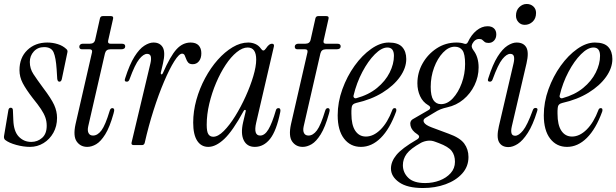

<svg xmlns="http://www.w3.org/2000/svg" viewBox="-35 -730 3101 966"><path d="M116 9Q83 9 46.5 -1Q10 -11 -9 -26Q-16 -32 -15 -44L7 -175Q9 -188 19 -188Q30 -188 30 -174L32 -126Q34 -69 59.5 -42.5Q85 -16 122 -16Q154 -16 177 -36.5Q200 -57 200 -97Q200 -120 193 -139.5Q186 -159 171 -181.5Q156 -204 130 -236Q96 -280 79.5 -311.5Q63 -343 63 -377Q63 -440 102.5 -478Q142 -516 203 -516Q230 -516 255.5 -508Q281 -500 298 -484Q307 -477 304 -466L276 -332Q273 -319 264 -319Q255 -319 253 -333L250 -381Q246 -441 234.5 -467Q223 -493 187 -493Q155 -493 135 -471Q115 -449 115 -418Q115 -385 133 -357.5Q151 -330 182 -288Q223 -234 237.5 -202Q252 -170 252 -137Q252 -95 233.5 -62Q215 -29 184 -10Q153 9 116 9Z M404 9Q370 9 351 -18Q332 -45 345 -105L428 -467Q431 -482 416 -482H378Q364 -482 364 -495Q364 -502 369 -506Q374 -510 381 -510H417Q440 -510 444 -531L468 -638Q471 -649 482 -649H523Q537 -649 534 -636L509 -525Q506 -510 521 -510H578Q595 -510 595 -497Q595 -482 574 -482H520Q498 -482 493 -461L409 -95Q404 -73 410.5 -60.5Q417 -48 433 -48Q456 -48 475.5 -74Q495 -100 517 -173Q521 -186 530 -186Q537 -186 539 -180Q541 -174 536 -158Q517 -90 494.5 -54Q472 -18 449 -4.5Q426 9 404 9Z M638 0Q624 0 627 -13L722 -412Q727 -434 723.5 -446.5Q720 -459 705 -459Q687 -459 665.5 -432.5Q644 -406 617 -332Q613 -319 603 -319Q588 -319 595 -337Q617 -406 641.5 -445Q666 -484 691 -500Q716 -516 737 -516Q770 -516 784 -491.5Q798 -467 785 -411L774 -364Q773 -357 777 -356Q781 -355 784 -361Q822 -448 853 -482Q884 -516 924 -516Q951 -516 964.5 -501.5Q978 -487 978 -462Q978 -437 966 -422Q954 -407 935 -407Q919 -407 912 -415Q905 -423 901.5 -433.5Q898 -444 894 -452Q890 -460 881 -460Q866 -460 842 -422Q818 -384 790.5 -319.5Q763 -255 737.5 -175Q712 -95 693 -11Q690 0 679 0Z M1013 9Q977 9 957 -22Q937 -53 937 -113Q937 -170 953 -227.5Q969 -285 997 -337Q1025 -389 1060.5 -429Q1096 -469 1135.5 -492.5Q1175 -516 1214 -516Q1233 -516 1250 -508.5Q1267 -501 1278 -485Q1284 -476 1290 -476Q1296 -476 1302 -485Q1313 -501 1320 -505.5Q1327 -510 1333 -510Q1346 -510 1343 -496L1254 -113Q1239 -48 1274 -48Q1297 -48 1315.5 -79Q1334 -110 1353 -175Q1356 -186 1366 -186Q1373 -186 1375 -180Q1377 -174 1375 -166Q1356 -72 1324 -31.5Q1292 9 1247 9Q1208 9 1191.5 -24Q1175 -57 1188 -114L1201 -169Q1203 -176 1198.5 -177Q1194 -178 1191 -172Q1136 -71 1093.5 -31Q1051 9 1013 9ZM1038 -42Q1062 -42 1091 -71Q1120 -100 1148.5 -146Q1177 -192 1201 -245Q1225 -298 1239.5 -347Q1254 -396 1254 -430Q1254 -491 1211 -491Q1185 -491 1156 -467.5Q1127 -444 1100.5 -404Q1074 -364 1052.5 -313.5Q1031 -263 1018 -208.5Q1005 -154 1005 -102Q1005 -67 1013.5 -54.5Q1022 -42 1038 -42Z M1488 9Q1454 9 1435 -18Q1416 -45 1429 -105L1512 -467Q1515 -482 1500 -482H1462Q1448 -482 1448 -495Q1448 -502 1453 -506Q1458 -510 1465 -510H1501Q1524 -510 1528 -531L1552 -638Q1555 -649 1566 -649H1607Q1621 -649 1618 -636L1593 -525Q1590 -510 1605 -510H1662Q1679 -510 1679 -497Q1679 -482 1658 -482H1604Q1582 -482 1577 -461L1493 -95Q1488 -73 1494.5 -60.5Q1501 -48 1517 -48Q1540 -48 1559.5 -74Q1579 -100 1601 -173Q1605 -186 1614 -186Q1621 -186 1623 -180Q1625 -174 1620 -158Q1601 -90 1578.5 -54Q1556 -18 1533 -4.5Q1510 9 1488 9Z M1781 9Q1728 9 1696 -32.5Q1664 -74 1664 -150Q1664 -216 1687.5 -281Q1711 -346 1749 -399Q1787 -452 1832.5 -484Q1878 -516 1921 -516Q1968 -516 1988.5 -493.5Q2009 -471 2009 -433Q2009 -388 1977.5 -343.5Q1946 -299 1889.5 -264Q1833 -229 1757 -212Q1735 -207 1734 -187Q1733 -180 1733 -172.5Q1733 -165 1733 -158Q1733 -101 1752.5 -72Q1772 -43 1806 -43Q1844 -43 1879.5 -78Q1915 -113 1939 -177Q1942 -186 1951 -186Q1957 -186 1958.5 -181Q1960 -176 1958 -169Q1926 -81 1880.5 -36Q1835 9 1781 9ZM1744 -250Q1742 -243 1746.5 -238.5Q1751 -234 1758 -236Q1820 -253 1862 -287.5Q1904 -322 1925.5 -365Q1947 -408 1947 -449Q1947 -491 1914 -491Q1885 -491 1851 -457Q1817 -423 1788 -368Q1759 -313 1744 -250Z M2093 216Q2014 216 1973 187Q1932 158 1932 118Q1932 83 1959.5 49.5Q1987 16 2061 -27Q2072 -33 2073.5 -40.5Q2075 -48 2064 -55Q2036 -73 2030.5 -97Q2025 -121 2043 -131L2119 -175Q2129 -180 2129.5 -187.5Q2130 -195 2119 -201Q2092 -217 2078.5 -246.5Q2065 -276 2065 -311Q2065 -365 2091.5 -411.5Q2118 -458 2162.5 -487Q2207 -516 2262 -516Q2285 -516 2301 -510Q2313 -506 2319 -518Q2336 -555 2362.5 -576.5Q2389 -598 2418 -598Q2439 -598 2450.5 -587Q2462 -576 2462 -557Q2462 -538 2451 -526Q2440 -514 2423 -514Q2410 -514 2403.5 -519Q2397 -524 2392 -529Q2387 -534 2376 -534Q2354 -534 2341 -509Q2337 -500 2339 -492.5Q2341 -485 2347 -477Q2373 -443 2373 -391Q2373 -344 2352.5 -301.5Q2332 -259 2296.5 -229.5Q2261 -200 2215 -190Q2197 -186 2182.5 -180.5Q2168 -175 2146 -161L2106 -137Q2091 -128 2098 -114.5Q2105 -101 2137 -89L2223 -57Q2279 -37 2300.5 -8Q2322 21 2322 60Q2322 108 2290.5 143Q2259 178 2207 197Q2155 216 2093 216ZM2132 -293Q2132 -247 2145.5 -226.5Q2159 -206 2184 -206Q2216 -206 2243.5 -235.5Q2271 -265 2288 -311.5Q2305 -358 2305 -408Q2305 -458 2292 -476.5Q2279 -495 2253 -495Q2222 -495 2194 -465.5Q2166 -436 2149 -390Q2132 -344 2132 -293ZM2104 191Q2143 191 2177 178Q2211 165 2232.5 141Q2254 117 2254 84Q2254 51 2237.5 29.5Q2221 8 2173 -10L2154 -17Q2136 -24 2118 -22Q2100 -20 2084 -12Q2030 18 2011 44Q1992 70 1992 101Q1992 138 2019 164.5Q2046 191 2104 191Z M2605 -605Q2586 -605 2573.5 -618.5Q2561 -632 2561 -651Q2561 -678 2577.5 -694Q2594 -710 2615 -710Q2635 -710 2648.5 -697.5Q2662 -685 2662 -665Q2662 -637 2645 -621Q2628 -605 2605 -605ZM2523 10Q2490 10 2476 -14.5Q2462 -39 2475 -95L2549 -412Q2554 -434 2550.5 -446.5Q2547 -459 2532 -459Q2514 -459 2492.5 -432.5Q2471 -406 2444 -332Q2440 -319 2430 -319Q2415 -319 2422 -337Q2444 -406 2468.5 -445Q2493 -484 2518 -500Q2543 -516 2564 -516Q2599 -516 2613 -491.5Q2627 -467 2614 -411L2540 -94Q2535 -72 2538.5 -59.5Q2542 -47 2557 -47Q2575 -47 2596.5 -73.5Q2618 -100 2645 -174Q2649 -187 2659 -187Q2674 -187 2667 -169Q2646 -101 2620.5 -61.5Q2595 -22 2570 -6Q2545 10 2523 10Z M2818 9Q2765 9 2733 -32.5Q2701 -74 2701 -150Q2701 -216 2724.5 -281Q2748 -346 2786 -399Q2824 -452 2869.5 -484Q2915 -516 2958 -516Q3005 -516 3025.5 -493.5Q3046 -471 3046 -433Q3046 -388 3014.5 -343.5Q2983 -299 2926.5 -264Q2870 -229 2794 -212Q2772 -207 2771 -187Q2770 -180 2770 -172.5Q2770 -165 2770 -158Q2770 -101 2789.5 -72Q2809 -43 2843 -43Q2881 -43 2916.5 -78Q2952 -113 2976 -177Q2979 -186 2988 -186Q2994 -186 2995.5 -181Q2997 -176 2995 -169Q2963 -81 2917.5 -36Q2872 9 2818 9ZM2781 -250Q2779 -243 2783.5 -238.5Q2788 -234 2795 -236Q2857 -253 2899 -287.5Q2941 -322 2962.5 -365Q2984 -408 2984 -449Q2984 -491 2951 -491Q2922 -491 2888 -457Q2854 -423 2825 -368Q2796 -313 2781 -250Z"/></svg>

Font: Instrument Serif
Style: Italic
Weight: 400
Italic angle: -13°
Designer: Rodrigo Fuenzalida
Foundry: fragTYPE
Version: Version 1.000; ttfautohint (v1.8.4.7-5d5b);gftools[0.9.27]